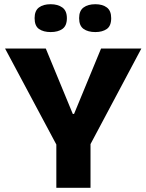

<svg xmlns="http://www.w3.org/2000/svg" viewBox="-20 -890 694 910"><path d="M247 0V-205L4 -660H197L325 -350H331L459 -660H650L409 -207V0ZM432 -738Q397 -738 376 -753Q355 -768 355 -804Q355 -839 376 -854.5Q397 -870 432 -870Q466 -870 486.5 -854.5Q507 -839 507 -804Q507 -767 486 -752.5Q465 -738 432 -738ZM220 -738Q186 -738 165 -752.5Q144 -767 144 -804Q144 -839 164.5 -854.5Q185 -870 220 -870Q254 -870 275.5 -854.5Q297 -839 297 -804Q297 -768 276 -753Q255 -738 220 -738Z"/></svg>

Font: Bricolage Grotesque 24pt ExtraBold
Style: Regular
Weight: 800
Designer: Mathieu Triay
Foundry: Atelier Triay
Version: Version 1.001;gftools[0.9.33.dev8+g029e19f]